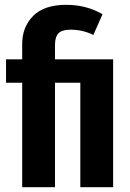

<svg xmlns="http://www.w3.org/2000/svg" viewBox="-20 -776 541 796"><path d="M405 -717 367 -631Q323 -653 272 -653Q237 -653 222.5 -638Q208 -623 208 -590V-530H449V0H313V-433H208V0H72V-433H5V-530H72V-594Q72 -664 117.5 -710Q163 -756 255 -756Q338 -756 405 -717Z"/></svg>

Font: Fira Sans Extra Condensed SemiBold
Style: Regular
Weight: 600
Width: 1
Designer: Carrois Corporate & Edenspiekermann AG
Foundry: Carrois Corporate GbR & Edenspiekermann AG
Version: Version 4.203